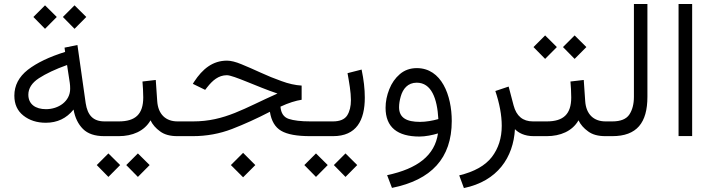

<svg xmlns="http://www.w3.org/2000/svg" viewBox="-20 -685 3581 966"><path d="M296.4 -599.6 355 -540 414.1 -599.6 355 -658.2ZM147.9 -599.6 206.5 -540 265.6 -599.6 206.5 -658.2ZM524.9 0V-74.2H505.9C448.7 -74.2 420.4 -105 411.1 -166L369.6 -458.5L304.7 -445.3L307.6 -423.8C228 -398.9 165.5 -369.1 120.1 -334C74.7 -298.3 52.2 -254.9 52.2 -203.6C52.2 -160.6 67.4 -127.4 97.7 -103.5C127.9 -79.6 165.5 -67.4 210.4 -67.4C268.1 -67.4 314.5 -89.4 350.1 -133.8C357.4 -92.3 373.5 -60.1 397.5 -36.1C421.4 -12.2 457 0 504.4 0ZM333 -238.3C333 -174.8 273.9 -135.7 211.4 -135.7C158.2 -135.7 122.6 -161.1 122.6 -208.5C122.6 -240.2 140.1 -268.1 175.8 -291.5C211.4 -314.5 258.3 -336.9 317.4 -357.9L331.1 -268.1C332.5 -258.8 333 -249 333 -238.3Z M504.4 0H577.6C645.5 0 706.1 -24.9 737.3 -79.6C747.6 -58.1 763.7 -39.6 785.6 -23.9C807.1 -7.8 835.9 0 872.1 0H887.7V-74.2H873C814 -74.2 775.4 -109.9 771 -176.3L763.7 -282.7L696.8 -274.9C698.7 -250 700.7 -224.1 700.7 -194.8C700.7 -110.8 661.6 -74.2 577.6 -74.2H504.4ZM615.2 145.5 673.8 205.1 732.9 145.5 673.8 86.9ZM466.8 145.5 525.4 205.1 584.5 145.5 525.4 86.9Z M1141.6 145.5 1203.1 207 1264.6 145.5 1203.1 84ZM1497.6 -254.4C1465.8 -256.3 1432.1 -263.7 1396.5 -276.9C1360.8 -289.6 1325.7 -303.7 1291 -319.8C1256.3 -335.9 1224.1 -349.6 1194.8 -361.8C1165.5 -374 1141.1 -379.9 1122.1 -379.9C1050.3 -379.9 999 -338.4 956.5 -273.4L950.2 -263.2L1012.2 -232.9L1022.9 -246.6C1048.8 -279.3 1078.6 -306.6 1121.6 -306.6C1154.8 -306.6 1274.9 -248 1376 -214.4C1210 -141.1 1111.8 -74.2 951.2 -74.2H868.2V0H949.7C1019.5 0 1085.4 -12.2 1147.5 -36.1C1209.5 -60.1 1272.9 -88.9 1337.9 -122.6C1345.2 -76.7 1363.8 -44.9 1394.5 -26.9C1425.3 -8.8 1473.6 0 1540.5 0H1569.3V-74.2H1542C1493.7 -74.2 1457.5 -78.6 1432.6 -86.9C1407.7 -95.2 1393.6 -115.7 1391.1 -148.4C1431.6 -167.5 1468.8 -178.7 1497.6 -183.1Z M1548.8 0H1655.8C1773.4 0 1815.4 -79.6 1815.4 -193.8C1815.4 -237.3 1810.1 -284.2 1799.3 -335L1728.5 -316.9C1736.8 -270.5 1745.6 -221.2 1745.6 -181.6C1745.6 -149.9 1739.3 -124 1726.6 -104C1713.4 -84 1689.5 -74.2 1654.8 -74.2H1548.8ZM1659.7 145.5 1718.3 205.1 1777.3 145.5 1718.3 86.9ZM1511.2 145.5 1569.8 205.1 1628.9 145.5 1569.8 86.9Z M2252.9 -76.2C2252.9 -205.1 2201.7 -342.3 2077.1 -342.3C2043.5 -342.3 2015.1 -332 1991.7 -312C1968.3 -292 1950.7 -266.6 1938.5 -235.8C1926.3 -205.1 1919.9 -174.3 1919.9 -142.6C1919.9 -44.4 1980 2 2090.8 2C2120.1 2 2156.7 -5.4 2183.6 -13.7C2167.5 96.2 2082 163.6 1927.7 196.3L1952.1 260.3C2149.4 220.7 2252.9 111.8 2252.9 -76.2ZM2093.3 -71.8C2025.4 -71.8 1987.8 -92.3 1987.8 -145.5C1987.8 -162.1 1990.7 -180.2 1996.1 -199.2C2006.8 -237.8 2031.7 -269 2076.7 -269C2150.4 -269 2179.7 -189.9 2185.5 -85.9C2155.8 -77.6 2123 -71.8 2093.3 -71.8Z M2682.6 0V-74.2H2661.1C2610.4 -74.2 2578.1 -101.1 2564 -154.8L2539.1 -249.5L2472.2 -227.1C2493.2 -164.6 2504.4 -106 2504.4 -51.8C2504.4 9.3 2487.8 61.5 2454.6 105C2420.9 148.4 2366.2 179.2 2290.5 197.3L2314 261.2C2483.9 226.1 2563 106 2570.8 -35.2C2587.9 -17.1 2618.2 0 2665 0Z M2812.5 -448.2 2871.1 -388.7 2930.2 -448.2 2871.1 -506.8ZM2664.1 -448.2 2722.7 -388.7 2781.7 -448.2 2722.7 -506.8ZM2663.1 0H2731C2798.8 0 2859.4 -24.9 2890.6 -79.6C2900.9 -58.1 2917 -39.6 2939 -23.9C2960.4 -7.8 2989.3 0 3025.4 0H3041V-74.2H3026.4C2967.3 -74.2 2928.7 -109.9 2924.3 -176.3L2917 -282.7L2850.1 -274.9C2852.1 -250 2854 -224.1 2854 -194.8C2854 -110.8 2814.9 -74.2 2731 -74.2H2663.1Z M3021.5 0H3060.5C3184.1 0 3237.3 -67.4 3237.3 -198.2V-665H3169.4V-197.8C3169.4 -161.6 3161.6 -131.8 3146.5 -108.9C3131.3 -85.9 3102.5 -74.2 3061 -74.2H3021.5Z M3394 -665V-0.5H3462.4V-665Z"/></svg>

Font: Vazirmatn Light
Style: Regular
Weight: 300
Designer: Saber Rastikerdar
Foundry: Saber Rastikerdar
Version: Version 33.003